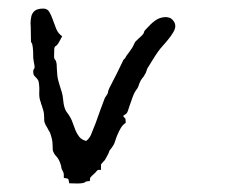

<svg xmlns="http://www.w3.org/2000/svg" viewBox="-20 -430 566 454"><path d="M271 -155.8Q273.9 -151.9 275.1 -150.9Q276.4 -149.9 276.6 -149.2Q276.9 -148.4 276.9 -146.7Q276.9 -145 277.3 -139.6Q270 -134.8 265.6 -127.2Q261.2 -119.6 257.8 -111.6Q254.4 -103.5 252.2 -96.2Q250 -88.9 247.1 -85Q244.6 -81.1 243.7 -80.1Q242.7 -79.1 238.8 -73.7Q237.8 -69.8 235.8 -65.9Q233.9 -62 231.9 -58.6Q229.5 -54.2 228.3 -52.2Q227.1 -50.3 226.3 -49.6Q225.6 -48.8 225.1 -48.6Q224.6 -48.3 223.6 -46.9Q221.2 -43.9 220.2 -43Q219.2 -42 218.8 -41V-28.3H215.3Q214.4 -28.3 213.1 -28.3Q211.9 -28.3 210.9 -27.8Q210 -27.3 209 -25.9Q208 -24.4 204.6 -21Q199.7 -16.6 197.5 -14.4Q195.3 -12.2 194.1 -10.7Q192.9 -9.3 192.9 -7.6Q192.9 -5.9 192.4 -2Q186 -1.5 184.3 -1Q182.6 -0.5 182.1 0Q181.6 0.5 180.2 1.5Q178.7 2.4 172.4 3.4Q168.9 3.9 164.1 3.9Q161.6 3.9 155.8 3.7Q149.9 3.4 143.6 3.4Q142.6 -5.4 141.1 -6.8Q139.6 -8.3 130.9 -9.3Q130.9 -14.2 130.9 -16.6Q130.9 -19 130.4 -20.8Q129.9 -22.5 128.9 -24.4Q127.9 -26.4 126 -30.3Q125 -32.7 124.8 -35.6Q124.5 -38.6 123.5 -41Q121.1 -48.3 118.9 -52.2Q116.7 -56.2 114.7 -58.6Q112.8 -61 111.1 -62.7Q109.4 -64.5 107.9 -67.4Q105 -72.3 104.7 -75.7Q104.5 -79.1 104.5 -83.5Q104.5 -87.9 104 -93.8Q103.5 -99.6 100.6 -109.4L98.1 -116.7Q95.2 -121.1 92.3 -127Q86.4 -136.2 85.4 -140.6Q84.5 -143.6 84.5 -147Q84.5 -147.9 84.5 -150.6Q84.5 -153.3 84 -160.2Q83.5 -167 78.6 -181.2Q78.1 -182.1 78.1 -182.6Q78.1 -183.1 77.1 -184.1V-186Q73.7 -194.8 73.2 -200.2Q72.8 -203.6 72.8 -206.5Q72.8 -208 72.8 -210.7Q72.8 -213.4 73 -218Q73.2 -222.7 72.3 -230.5Q71.8 -237.8 69.6 -241.2Q67.4 -244.6 64.9 -246.8Q62.5 -249 60.5 -251.7Q58.6 -254.4 58.6 -259.8Q58.6 -264.2 59.3 -265.4Q60.1 -266.6 60.8 -267.6Q61.5 -268.6 61.8 -271.2Q62 -273.9 60.5 -280.8Q59.6 -283.7 59.6 -285.2Q59.6 -285.6 59.6 -286.6Q59.6 -287.6 58.6 -292.5Q58.6 -310.5 57.6 -317.6Q56.6 -324.7 55.7 -326.9Q54.7 -329.1 54 -329.6Q53.2 -330.1 53.2 -335Q53.2 -351.6 52.7 -365.7Q52.2 -370.1 52.2 -374.5Q52.2 -382.8 54 -390.9Q55.7 -398.9 62 -404.3Q68.4 -409.7 82.5 -409.7Q91.8 -409.7 96.4 -402.1Q101.1 -394.5 104.7 -383.8Q108.4 -373 112.8 -362.1Q117.2 -351.1 127 -344.2Q125 -340.8 122.8 -336.4Q120.6 -332 118.2 -328.1Q114.7 -322.8 112.8 -321.8Q110.8 -320.8 109.6 -319.1Q108.4 -317.4 108.2 -312.7Q107.9 -308.1 107.9 -295.9Q107.9 -292 108.9 -290.8Q109.9 -289.6 111.1 -287.8Q112.3 -286.1 113.3 -282.2Q114.3 -278.3 114.3 -269.5Q114.7 -258.8 115.5 -252.2Q116.2 -245.6 117.7 -240Q119.1 -234.4 121.1 -228Q123 -221.7 126 -212.4Q128.4 -204.1 128.9 -197.8Q129.4 -191.4 130.4 -185.3Q131.3 -179.2 133.5 -173.1Q135.7 -167 141.6 -159.7Q147.9 -150.9 151.4 -140.9Q154.8 -130.9 158.4 -122.1Q162.1 -113.3 167.5 -106.4Q172.9 -99.6 183.6 -96.7Q187.5 -99.6 190.2 -103Q192.9 -106.4 195.1 -111.3Q197.3 -116.2 199.7 -122.8Q202.1 -129.4 206.1 -138.7Q211.4 -153.8 217 -169.2Q222.7 -184.6 228 -198.7Q232.4 -205.1 233.6 -207Q234.9 -209 235.1 -210.2Q235.4 -211.4 235.6 -213.4Q235.8 -215.3 238.3 -221.2Q247.1 -237.8 255.4 -254.6Q263.7 -271.5 272 -288.6Q275.4 -292 275.9 -292.5Q276.4 -293 278.8 -297.9Q282.7 -302.7 285.9 -307.4Q289.1 -312 292.5 -316.9Q296.4 -323.7 297.9 -327.6Q299.3 -331.5 305.7 -336.9Q313 -343.3 315.9 -346.4Q318.8 -349.6 319.6 -351.1Q320.3 -352.5 320.3 -353.3Q320.3 -354 321 -355.7Q321.8 -357.4 325 -360.8Q328.1 -364.3 335.4 -371.6Q347.2 -383.3 357.9 -387.2Q365.2 -389.6 371.6 -389.6Q374.5 -389.6 379.6 -388.4Q384.8 -387.2 389.6 -381.3Q394.5 -375.5 394.5 -368.2Q394.5 -361.8 389.9 -354Q385.3 -346.2 378.7 -337.9Q372.1 -329.6 365 -321.8Q357.9 -314 353.5 -307.6Q346.7 -297.9 340.6 -287.8Q334.5 -277.8 328.1 -267.6Q326.7 -264.2 325.9 -261Q325.2 -257.8 322.8 -254.4Q319.3 -248 317.9 -246.8Q316.4 -245.6 313.5 -240.7Q312.5 -239.7 312.3 -238.5Q312 -237.3 311 -235.8Q311 -234.4 310.1 -234.4Q307.1 -224.6 305.2 -221.7Q303.2 -218.8 301.3 -216.1Q299.3 -213.4 296.6 -207.8Q293.9 -202.1 289.1 -187.5Q287.6 -183.6 286.6 -180.7Q285.6 -177.7 284.7 -174.8Q283.2 -170.4 282.5 -168Q281.7 -165.5 280.5 -163.6Q279.3 -161.6 277.1 -160.2Q274.9 -158.7 271 -155.8Z"/></svg>

Font: DimaRavanNevis
Style: regular
Weight: 400
Designer: R.Balvardi
Foundry: Dima Software Group
Version: Version 1.00;May 26, 2019;FontCreator 11.5.0.2427 64-bit